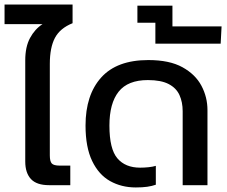

<svg xmlns="http://www.w3.org/2000/svg" viewBox="-32 -814 996 844"><path d="M184 0Q129 0 104 -27Q79 -54 79 -104V-549Q79 -608 100 -647Q121 -686 155 -708H-12V-794H287V-712Q232 -690 209.5 -647.5Q187 -605 187 -533V-131Q187 -105 195.5 -95.5Q204 -86 231 -86H277V0Z M565 10Q502 10 452 -18Q402 -46 373 -106.5Q344 -167 344 -262Q344 -397 413 -473.5Q482 -550 620 -550Q713 -550 770 -518.5Q827 -487 853.5 -437Q880 -387 880 -330V0H771V-325Q771 -365 757 -396Q743 -427 709.5 -444.5Q676 -462 618 -462Q530 -462 489.5 -411Q449 -360 449 -262Q449 -159 484 -118Q519 -77 584 -77Q603 -77 621.5 -79Q640 -81 653 -85V-2Q636 4 615 7Q594 10 565 10Z M651 -622V-714H572V-789H726V-698H942L938 -622Z"/></svg>

Font: Kanit
Style: Regular
Weight: 400
Designer: Katatrad Team
Foundry: CadsonDemak
Version: Version 2.000; ttfautohint (v1.8.3)